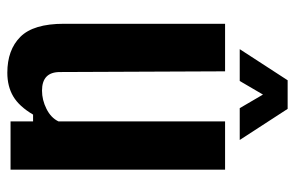

<svg xmlns="http://www.w3.org/2000/svg" viewBox="-164 -652 824 537"><g transform="rotate(90 248.5 -383.0)"><path d="M183 9Q119 9 82.5 -27.5Q46 -64 46 -149V-600H179L181 -138Q181 -88 233 -88Q259 -88 284 -100.5Q309 -113 319 -134V-600H454V0H319V-63H300Q277 -24 249 -7.5Q221 9 183 9ZM117 -641 204 -775H284L371 -641H282L244 -706L206 -641Z"/></g></svg>

Font: Big Shoulders Text ExtraBold
Style: Regular
Weight: 800
Designer: Patric King
Foundry: XO Type Co
Version: Version 1.000; ttfautohint (v1.8.2)